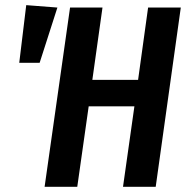

<svg xmlns="http://www.w3.org/2000/svg" viewBox="-20 -720 717 740"><path d="M81.1 -700.2 201.2 -690.9 132.8 -478H54.2ZM277.8 0H151.9L250 -690.9H375L335.9 -412.1H512.2L550.8 -690.9H676.8L580.1 0H454.1L498 -310.1H321.8Z"/></svg>

Font: Fira Sans Compressed Medium
Style: Italic
Weight: 500
Width: 3
Italic angle: -8°
Designer: Carrois Corporate & Edenspiekermann AG
Foundry: Carrois Corporate GbR & Edenspiekermann AG
Version: Version 4.203;PS 004.203;hotconv 1.0.88;makeotf.lib2.5.64775